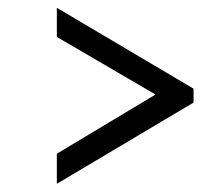

<svg xmlns="http://www.w3.org/2000/svg" viewBox="-20 -542 519 480"><path d="M122.1 -449.7V-522.5L463.9 -320.3V-285.6L122.1 -82.5V-157.7L368.7 -305.7Z"/></svg>

Font: Cardo-Italic
Style: Italic
Weight: 400
Italic angle: -12°
Designer: David J. Perry
Foundry: David J. Perry
Version: Version 0.991